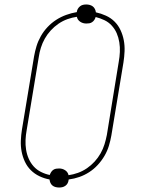

<svg xmlns="http://www.w3.org/2000/svg" viewBox="-20 -796 640 857"><path d="M244 41Q236 41 228 39Q220 37 214 32Q208 27 205 20Q202 13 201 5Q178 1 156 -9.5Q134 -20 117.5 -36.5Q101 -53 91 -74.5Q81 -96 76.5 -119.5Q72 -143 73 -168Q74 -193 78 -218L132 -544Q136 -567 143 -590Q150 -613 162.5 -635Q175 -657 192.5 -675.5Q210 -694 231 -707.5Q252 -721 275.5 -729.5Q299 -738 323 -742Q323 -743 323 -743.5Q323 -744 323 -744Q324 -751 328 -757.5Q332 -764 338 -768.5Q344 -773 351 -774.5Q358 -776 365 -776Q373 -776 380.5 -774Q388 -772 394 -767.5Q400 -763 403.5 -756Q407 -749 408 -741Q431 -736 453 -726Q475 -716 491.5 -699.5Q508 -683 518 -661.5Q528 -640 532.5 -616.5Q537 -593 536 -567.5Q535 -542 531 -517L477 -191Q473 -168 466 -145Q459 -122 446.5 -100.5Q434 -79 416.5 -60Q399 -41 378 -27.5Q357 -14 334 -6Q311 2 287 5Q286 6 286 7Q286 8 286 9Q285 16 281.5 22.5Q278 29 271.5 33.5Q265 38 258 39.5Q251 41 244 41ZM286 -14Q307 -17 328 -24.5Q349 -32 368 -45Q387 -58 402.5 -75Q418 -92 429 -111.5Q440 -131 446.5 -152Q453 -173 457 -194L510 -520Q514 -542 515 -564Q516 -586 512.5 -607.5Q509 -629 501 -647.5Q493 -666 479 -681.5Q465 -697 446 -706Q427 -715 407 -720Q405 -713 401 -707Q397 -701 391 -697Q385 -693 378.5 -692Q372 -691 365 -691Q350 -691 338 -699Q326 -707 323 -721Q302 -718 281 -710.5Q260 -703 241 -690Q222 -677 206.5 -660Q191 -643 180 -623.5Q169 -604 162.5 -583Q156 -562 153 -541L99 -215Q95 -193 94 -171Q93 -149 96.5 -127.5Q100 -106 108.5 -87Q117 -68 130.5 -53Q144 -38 163 -28.5Q182 -19 202 -15Q204 -21 208 -27.5Q212 -34 218 -38Q224 -42 230.5 -43Q237 -44 244 -44Q259 -44 271 -36Q283 -28 286 -14Z"/></svg>

Font: Iosevka Etoile Thin Oblique
Style: Regular
Weight: 100
Italic angle: -9°
Designer: Belleve Invis
Foundry: Belleve Invis
Version: Version 15.5.2; ttfautohint (v1.8.4)